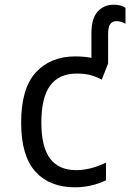

<svg xmlns="http://www.w3.org/2000/svg" viewBox="-20 -787 554 817"><path d="M514 -754V-686Q495 -697 476 -697Q458 -697 449 -684.5Q440 -672 440 -641V-517L413 -448Q387 -462 362.5 -468Q338 -474 307 -474Q231 -474 193.5 -423Q156 -372 156 -266Q156 -162 193 -112.5Q230 -63 304 -63Q365 -63 431 -95V-20Q369 10 299 10Q191 10 130.5 -57Q70 -124 70 -265Q70 -411 132.5 -479Q195 -547 301 -547Q336 -547 369 -541V-646Q369 -707 395 -737Q421 -767 465 -767Q494 -767 514 -754Z"/></svg>

Font: Noto Sans Mono UI Cond
Style: Regular
Weight: 400
Width: 3
Monospace: yes
Designer: Monotype Design team
Foundry: Monotype Imaging Inc.
Version: Version 1.000